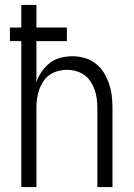

<svg xmlns="http://www.w3.org/2000/svg" viewBox="-20 -755 540 775"><path d="M66 0V-589H20V-644H66V-735H127V-644H250V-589H127V-424Q135 -447 149 -467Q163 -487 182 -501.5Q201 -516 225 -522Q249 -528 273 -528Q297 -528 321.5 -521Q346 -514 365.5 -499Q385 -484 398.5 -462.5Q412 -441 420 -417.5Q428 -394 431 -369.5Q434 -345 434 -320V0H373V-320Q373 -339 370.5 -357Q368 -375 362 -392.5Q356 -410 345.5 -426Q335 -442 320 -452.5Q305 -463 287 -468Q269 -473 250 -473Q231 -473 213 -468Q195 -463 180 -452.5Q165 -442 154.5 -426Q144 -410 138 -392.5Q132 -375 129.5 -357Q127 -339 127 -320V0Z"/></svg>

Font: Iosevka Curly Light
Style: Regular
Weight: 300
Monospace: yes
Designer: Belleve Invis
Foundry: Belleve Invis
Version: Version 22.1.2; ttfautohint (v1.8.4)